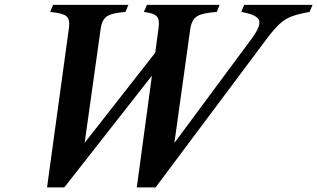

<svg xmlns="http://www.w3.org/2000/svg" viewBox="-20 -782 1342 812"><path d="M179 10.5 272 -667Q276 -701 260.5 -713.8Q245 -726.5 192 -731.5L204.5 -761.5H523L510.5 -731.5Q472 -728.5 450.5 -721.5Q429 -714.5 419 -699.8Q409 -685 405.5 -658.5L338 -178L636.5 -559L651 -667Q655.5 -700 642.5 -713.2Q629.5 -726.5 588.5 -731.5L601.5 -761.5H909L896.5 -731.5Q855.5 -728.5 832.5 -721.5Q809.5 -714.5 799 -699.8Q788.5 -685 784.5 -658.5L717.5 -177.5L1045.5 -620Q1085.5 -675 1075 -697.8Q1064.5 -720.5 1000.5 -731.5L1012.5 -761.5H1302L1289 -731.5Q1243 -723.5 1214.2 -712.8Q1185.5 -702 1162.2 -680.5Q1139 -659 1108.5 -618.5L638 10.5H558.5L622.5 -462L252 10.5Z"/></svg>

Font: Libre Caslon Text SemiBold Italic
Style: Regular
Weight: 600
Italic angle: -22.583°
Designer: Pablo Impallari, Rodrigo Fuenzalida, Katja Schimmel
Foundry: Pablo Impallari, Rodrigo Fuenzalida
Version: Version 2.000